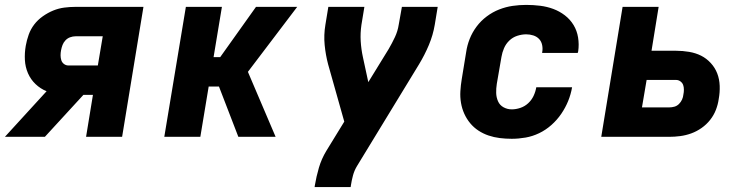

<svg xmlns="http://www.w3.org/2000/svg" viewBox="-31 -558 3051 783"><path d="M-11 0 159 -186Q134 -196 114 -215Q94 -234 83 -259.5Q72 -285 70.5 -313.5Q69 -342 74 -371Q78 -394 86 -416.5Q94 -439 108.5 -458Q123 -477 143.5 -491.5Q164 -506 186 -515Q208 -524 231 -527Q254 -530 277 -530H554L467 0H320L348 -171H309L152 0ZM248 -291H368L388 -410H277Q266 -410 255 -406Q244 -402 236 -393.5Q228 -385 224 -374.5Q220 -364 218 -353Q216 -343 216 -332.5Q216 -322 219 -312.5Q222 -303 230 -297Q238 -291 248 -291Z M639 0 727 -530H874L840 -325H867L1013 -530H1181L980 -265L1093 0H941L862 -205H820L786 0Z M1252 205 1253 198Q1259 162 1269.5 126Q1280 90 1300 57L1373 -62L1307 -296Q1297 -334 1293 -374.5Q1289 -415 1296 -457L1308 -530H1455L1443 -457Q1438 -423 1440 -390Q1442 -357 1449 -325L1471 -223L1554 -358Q1568 -382 1579.5 -406.5Q1591 -431 1595 -457L1608 -530H1754L1742 -457Q1735 -415 1718 -374.5Q1701 -334 1678 -296L1425 119Q1414 137 1408.5 157.5Q1403 178 1400 198L1399 205Z M2056 8Q2031 8 2007 5Q1983 2 1961 -5.5Q1939 -13 1920 -25.5Q1901 -38 1886.5 -55.5Q1872 -73 1862.5 -94Q1853 -115 1849 -138.5Q1845 -162 1846.5 -186.5Q1848 -211 1852 -235L1870 -345Q1874 -373 1884.5 -399.5Q1895 -426 1912.5 -449.5Q1930 -473 1954 -491Q1978 -509 2005 -519.5Q2032 -530 2059.5 -534Q2087 -538 2115 -538Q2144 -538 2172 -534.5Q2200 -531 2225.5 -521.5Q2251 -512 2272.5 -495.5Q2294 -479 2308 -456Q2322 -433 2326.5 -405Q2331 -377 2327 -349Q2326 -347 2326 -345.5Q2326 -344 2325 -342H2180Q2180 -342 2180 -343Q2180 -344 2180 -344Q2183 -359 2180 -374Q2177 -389 2167.5 -399Q2158 -409 2144 -413.5Q2130 -418 2115 -418Q2097 -418 2078.5 -412Q2060 -406 2046 -392.5Q2032 -379 2024.5 -361.5Q2017 -344 2014 -326L1995 -216Q1992 -197 1992.5 -179Q1993 -161 2000 -145Q2007 -129 2022.5 -120.5Q2038 -112 2056 -112Q2073 -112 2091 -118Q2109 -124 2123 -137Q2137 -150 2145 -167Q2153 -184 2156 -202H2302Q2297 -173 2286 -146Q2275 -119 2258 -94Q2241 -69 2218 -48.5Q2195 -28 2168 -15Q2141 -2 2112.5 3Q2084 8 2056 8Z M2421 0 2508 -530H2655L2626 -351H2726Q2753 -351 2779.5 -346.5Q2806 -342 2828 -331Q2850 -320 2867.5 -301Q2885 -282 2894 -258.5Q2903 -235 2904 -208Q2905 -181 2900 -154Q2897 -132 2888.5 -110Q2880 -88 2865 -69Q2850 -50 2830 -36Q2810 -22 2788 -14Q2766 -6 2743 -3Q2720 0 2698 0ZM2587 -120H2698Q2709 -120 2719.5 -123Q2730 -126 2738 -134Q2746 -142 2750.5 -152Q2755 -162 2756 -173Q2758 -182 2758 -192.5Q2758 -203 2755 -211.5Q2752 -220 2744 -226Q2736 -232 2726 -232H2606Z"/></svg>

Font: Iosevka Curly HvExObl
Style: Regular
Weight: 900
Width: 7
Italic angle: -9°
Monospace: yes
Designer: Belleve Invis
Foundry: Belleve Invis
Version: Version 11.1.0; ttfautohint (v1.8.3)